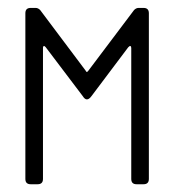

<svg xmlns="http://www.w3.org/2000/svg" viewBox="-20 -475 449 495"><path d="M318.4 -13.7V-351.1Q318.4 -355 316.4 -356.2Q314.5 -357.4 310.5 -353L215.8 -227.1Q203.6 -210.4 193.4 -227.1L98.1 -353Q95.2 -356.4 93.8 -356.4Q90.8 -356.4 90.8 -351.1V-13.7Q90.8 0 77.1 0H59.1Q45.4 0 45.4 -13.7V-440.9Q45.4 -454.6 59.1 -454.6H71.8Q78.1 -454.6 83.5 -449.2L200.7 -293Q203.6 -286.1 208 -293L325.7 -449.2Q331.1 -454.6 337.4 -454.6H350.1Q363.8 -454.6 363.8 -440.9V-13.7Q363.8 0 350.1 0H332Q318.4 0 318.4 -13.7Z"/></svg>

Font: GOSTRUS
Style: type A
Weight: 200
Designer: Юрий и Татьяна Кривогуз
Version: Version 01.0